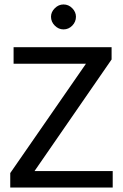

<svg xmlns="http://www.w3.org/2000/svg" viewBox="-20 -842 551 862"><path d="M481 -630V-575L135 -74H486V0H26V-65L366 -556H41V-630ZM209 -767Q209 -788 226 -805Q243 -822 265 -822Q288 -822 304.5 -805Q321 -788 321 -767Q321 -744 304.5 -727Q288 -710 265 -710Q243 -710 226 -727Q209 -744 209 -767Z"/></svg>

Font: Mukta Vaani
Style: Regular
Weight: 400
Designer: Noopur Datye, Girish Dalvi, Yashodeep Gholap, Pallavi Karambelkar
Foundry: Ek Type
Version: Version 2.538;PS 1.000;hotconv 16.6.51;makeotf.lib2.5.65220;